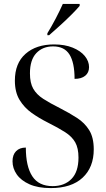

<svg xmlns="http://www.w3.org/2000/svg" viewBox="-20 -951 544 981"><path d="M239 10Q174 10 130.5 -9.5Q87 -29 65.5 -60Q44 -91 44 -127Q44 -160 62 -178.5Q80 -197 112 -197Q112 -101 145 -50.5Q178 0 249 0Q309 0 345 -36.5Q381 -73 381 -146Q381 -194 364.5 -223.5Q348 -253 313 -275.5Q278 -298 224 -325Q180 -347 142 -374Q104 -401 80 -440.5Q56 -480 56 -539Q56 -628 110.5 -676Q165 -724 256 -724Q311 -724 351.5 -707.5Q392 -691 413.5 -664.5Q435 -638 435 -608Q435 -580 415.5 -564Q396 -548 361 -548Q361 -631 335 -672.5Q309 -714 251 -714Q198 -714 165.5 -679.5Q133 -645 133 -576Q133 -527 150 -497.5Q167 -468 201 -446Q235 -424 287 -398Q334 -374 373.5 -348.5Q413 -323 436 -285.5Q459 -248 459 -188Q459 -96 402 -43Q345 10 239 10ZM222 -781Q243 -815 264.5 -856Q286 -897 301 -931H387V-921Q373 -904 345.5 -876.5Q318 -849 286.5 -820.5Q255 -792 231 -771H222Z"/></svg>

Font: Noto Serif Display SemiCondensed
Style: Regular
Weight: 400
Width: 4
Designer: Monotype Design Team
Foundry: Monotype Imaging Inc.
Version: Version 2.009